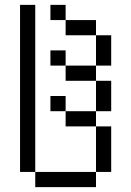

<svg xmlns="http://www.w3.org/2000/svg" viewBox="-20 -770 540 790"><path d="M125 -62.5V0H375V-62.5ZM125 -62.5V-750H62.5V-62.5ZM375 -62.5H437.5V-250H375ZM375 -250V-312.5H250V-250ZM250 -312.5V-375H187.5V-312.5ZM375 -312.5H437.5Q437.5 -312.5 437.5 -437.5H375Q375 -437.5 375 -312.5ZM375 -437.5V-500H250V-437.5ZM250 -500V-562.5H187.5V-500ZM375 -500H437.5Q437.5 -500 437.5 -625H375Q375 -625 375 -500ZM375 -625V-687.5H250V-625ZM250 -687.5V-750H187.5V-687.5Z"/></svg>

Font: Unifont
Style: Regular
Weight: 500
Version: Version 15.1.04